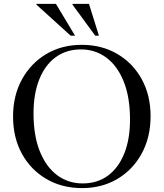

<svg xmlns="http://www.w3.org/2000/svg" viewBox="-20 -955 840 985"><path d="M399.5 -725Q502 -725 581.8 -678.2Q661.5 -631.5 707 -549Q752.5 -466.5 752.5 -359Q752.5 -251 707.2 -167.8Q662 -84.5 582.5 -37.2Q503 10 401 10Q298 10 218 -36.8Q138 -83.5 92.5 -166.2Q47 -249 47 -357Q47 -464.5 92.5 -547.5Q138 -630.5 217.5 -677.8Q297 -725 399.5 -725ZM404 -14Q479.5 -14 533.8 -54Q588 -94 617.5 -167.5Q647 -241 647 -341.5Q647 -456 614.8 -536.5Q582.5 -617 525.8 -659.2Q469 -701.5 395.5 -701.5Q320 -701.5 265.5 -661.5Q211 -621.5 181.5 -547.8Q152 -474 152 -373.5Q152 -259 184.2 -178.8Q216.5 -98.5 273.2 -56.2Q330 -14 404 -14ZM365 -772H342.5L167 -931V-935H267ZM487.5 -772H468.5L352 -931V-935H436.5Z"/></svg>

Font: Newsreader 72pt
Style: Regular
Weight: 400
Designer: Hugues Gentile
Foundry: Production Type
Version: Version 1.003; ttfautohint (v1.8.3)